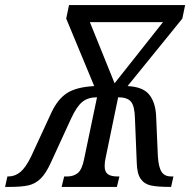

<svg xmlns="http://www.w3.org/2000/svg" viewBox="-65 -734 747 754"><path d="M-36 -41H-33Q-6 -41 15 -58.5Q36 -76 57 -119L136 -290Q161 -344 197.5 -368Q234 -392 305 -396L195 -661L206 -714H662L651 -661L436 -396Q496 -393 520.5 -363Q545 -333 548 -281L555 -119Q558 -76 570 -58.5Q582 -41 607 -41H616L607 0H603Q554 0 528 -5.5Q502 -11 487.5 -31.5Q473 -52 472 -96L465 -268Q464 -317 449.5 -334.5Q435 -352 399 -352L350 -115Q346 -98 346 -82Q346 -59 358.5 -50Q371 -41 397 -41H404L394 0H177L187 -41H199Q224 -41 240.5 -54.5Q257 -68 265 -108L316 -352Q281 -352 258.5 -334Q236 -316 214 -268L135 -96Q115 -52 94 -32Q73 -12 46.5 -6Q20 0 -28 0H-45ZM575 -647H288L385 -407Z"/></svg>

Font: Noto Serif Cond
Style: Italic
Weight: 400
Width: 3
Italic angle: -12°
Designer: Monotype Design Team
Foundry: Monotype Imaging Inc.
Version: Version 1.001